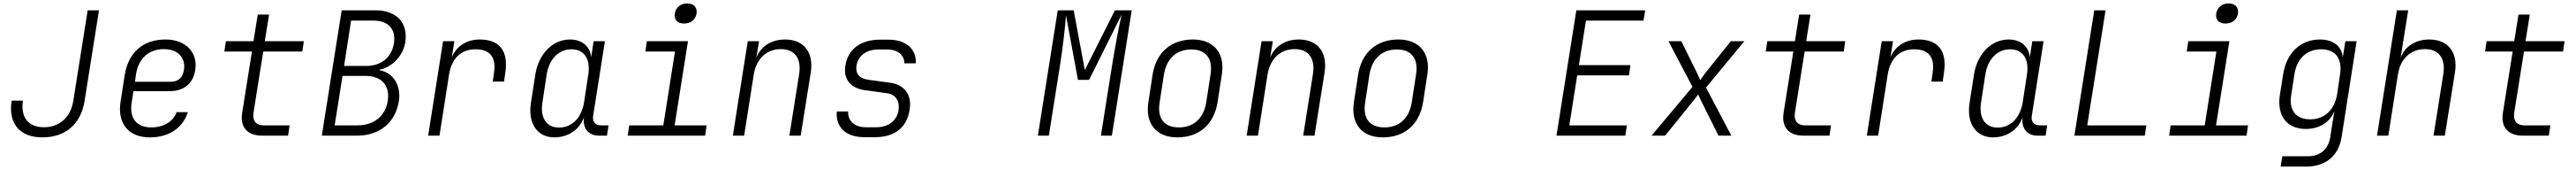

<svg xmlns="http://www.w3.org/2000/svg" viewBox="-20 -790 15040 990"><path d="M227 10C363 10 453 -68 474 -203L558 -730H492L408 -203C393 -108 328 -49 237 -49C145 -49 99 -107 114 -204H48C27 -71 95 10 227 10Z M855 10C966 10 1047 -44 1077 -137H1011C992 -82 935 -48 864 -48C776 -48 734 -103 749 -194L759 -259H968C1053 -259 1108 -302 1120 -383C1136 -482 1067 -560 946 -560C815 -560 729 -484 708 -352L684 -198C664 -72 729 10 855 10ZM768 -314 774 -356C788 -449 848 -504 937 -504C1021 -504 1065 -451 1054 -383C1046 -336 1020 -314 977 -314Z M1511 0H1662L1671 -60H1520C1475 -60 1453 -87 1460 -133L1517 -490H1745L1754 -550H1526L1551 -705H1485L1460 -550H1299L1290 -490H1451L1394 -133C1381 -49 1424 0 1511 0Z M1859 0H2063C2197 0 2288 -75 2309 -201C2323 -291 2276 -369 2195 -381L2196 -384C2270 -398 2334 -467 2346 -542C2364 -657 2297 -730 2171 -730H1975ZM1989 -406 2030 -670H2161C2247 -670 2293 -620 2280 -538C2267 -456 2206 -406 2119 -406ZM1934 -60 1980 -348H2114C2209 -348 2258 -291 2244 -202C2230 -114 2163 -60 2068 -60Z M2480 0H2546L2602 -356C2617 -450 2672 -503 2757 -503C2842 -503 2879 -455 2864 -364L2857 -315H2923L2930 -364C2950 -489 2900 -560 2782 -560C2704 -560 2645 -521 2618 -456L2633 -550H2567Z M3217 10C3298 10 3365 -36 3390 -108C3380 -45 3415 0 3477 0H3524L3533 -60H3488C3457 -60 3438 -81 3443 -114L3512 -550H3446L3432 -457C3425 -520 3379 -560 3308 -560C3208 -560 3126 -478 3106 -358L3080 -191C3061 -72 3117 10 3217 10ZM3244 -47C3171 -47 3133 -103 3147 -193L3172 -356C3186 -446 3242 -503 3317 -503C3391 -503 3429 -446 3415 -356L3390 -193C3375 -103 3319 -47 3244 -47Z M3974 -653C4013 -653 4041 -675 4047 -711C4052 -747 4031 -770 3993 -770C3954 -770 3926 -747 3920 -711C3915 -675 3935 -653 3974 -653ZM3645 0H4097L4106 -60H3919L3997 -550H3757L3748 -490H3921L3853 -60H3654Z M4259 0H4325L4381 -356C4396 -448 4456 -504 4539 -504C4619 -504 4661 -451 4646 -358L4589 0H4655L4714 -368C4732 -486 4673 -560 4564 -560C4484 -560 4423 -521 4396 -454L4412 -550H4346Z M5027 9H5088C5204 9 5275 -47 5291 -150C5306 -236 5262 -297 5178 -308L5053 -325C4998 -332 4974 -359 4981 -409C4991 -466 5040 -502 5109 -502H5159C5223 -502 5262 -467 5260 -421H5327C5332 -504 5270 -559 5168 -559H5118C5006 -559 4931 -504 4916 -408C4903 -328 4948 -276 5029 -265L5159 -247C5211 -241 5235 -199 5226 -146C5217 -88 5167 -49 5098 -49H5037C4969 -49 4930 -86 4932 -141H4866C4858 -50 4918 9 5027 9Z M6040 0H6104L6168 -402C6186 -516 6199 -629 6204 -701L6274 -325H6339L6529 -705C6512 -631 6488 -502 6472 -402L6408 0H6472L6588 -730H6490L6314 -382L6249 -730H6156Z M6854 10C6982 10 7068 -66 7089 -194L7114 -356C7134 -480 7067 -560 6945 -560C6817 -560 6730 -483 6710 -356L6685 -194C6666 -69 6732 10 6854 10ZM6863 -48C6777 -48 6736 -101 6751 -194L6776 -356C6791 -449 6850 -502 6936 -502C7021 -502 7063 -449 7048 -356L7023 -194C7008 -101 6950 -48 6863 -48Z M7259 0H7325L7381 -356C7396 -448 7456 -504 7539 -504C7619 -504 7661 -451 7646 -358L7589 0H7655L7714 -368C7732 -486 7673 -560 7564 -560C7484 -560 7423 -521 7396 -454L7412 -550H7346Z M8054 10C8182 10 8268 -66 8289 -194L8314 -356C8334 -480 8267 -560 8145 -560C8017 -560 7930 -483 7910 -356L7885 -194C7866 -69 7932 10 8054 10ZM8063 -48C7977 -48 7936 -101 7951 -194L7976 -356C7991 -449 8050 -502 8136 -502C8221 -502 8263 -449 8248 -356L8223 -194C8208 -101 8150 -48 8063 -48Z M9068 0H9470L9479 -60H9143L9189 -351H9491L9500 -411H9199L9240 -670H9576L9586 -730H9184Z M9623 0H9702L9863 -198C9874 -211 9887 -230 9895 -240C9899 -230 9909 -211 9915 -198L10014 0H10089L9941 -280L10165 -550H10086L9935 -362C9926 -350 9914 -333 9908 -323C9903 -333 9896 -349 9890 -362L9797 -550H9722L9862 -284Z M10511 0H10662L10671 -60H10520C10475 -60 10453 -87 10460 -133L10517 -490H10745L10754 -550H10526L10551 -705H10485L10460 -550H10299L10290 -490H10451L10394 -133C10381 -49 10424 0 10511 0Z M10880 0H10946L11002 -356C11017 -450 11072 -503 11157 -503C11242 -503 11279 -455 11264 -364L11257 -315H11323L11330 -364C11350 -489 11300 -560 11182 -560C11104 -560 11045 -521 11018 -456L11033 -550H10967Z M11617 10C11698 10 11765 -36 11790 -108C11780 -45 11815 0 11877 0H11924L11933 -60H11888C11857 -60 11838 -81 11843 -114L11912 -550H11846L11832 -457C11825 -520 11779 -560 11708 -560C11608 -560 11526 -478 11506 -358L11480 -191C11461 -72 11517 10 11617 10ZM11644 -47C11571 -47 11533 -103 11547 -193L11572 -356C11586 -446 11642 -503 11717 -503C11791 -503 11829 -446 11815 -356L11790 -193C11775 -103 11719 -47 11644 -47Z M12092 0H12503L12512 -60H12167L12274 -730H12208Z M12974 -653C13013 -653 13041 -675 13047 -711C13052 -747 13031 -770 12993 -770C12954 -770 12926 -747 12920 -711C12915 -675 12935 -653 12974 -653ZM12645 0H13097L13106 -60H12919L12997 -550H12757L12748 -490H12921L12853 -60H12654Z M13296 180H13444C13559 180 13634 119 13652 9L13740 -550H13674L13659 -455C13654 -520 13604 -560 13526 -560C13413 -560 13330 -482 13311 -358L13292 -239C13273 -117 13331 -39 13443 -39C13522 -39 13584 -78 13610 -143L13593 -38L13586 9C13574 80 13527 120 13455 120H13306ZM13468 -95C13385 -95 13343 -149 13358 -237L13377 -360C13392 -449 13449 -503 13533 -503C13617 -503 13658 -448 13643 -356L13626 -241C13611 -149 13552 -95 13468 -95Z M13859 0H13925L13981 -356C13995 -448 14056 -504 14139 -504C14219 -504 14261 -451 14246 -358L14189 0H14255L14314 -368C14333 -486 14273 -560 14164 -560C14084 -560 14022 -520 13997 -454L14015 -568L14041 -730H13975Z M14711 0H14862L14871 -60H14720C14675 -60 14653 -87 14660 -133L14717 -490H14945L14954 -550H14726L14751 -705H14685L14660 -550H14499L14490 -490H14651L14594 -133C14581 -49 14624 0 14711 0Z"/></svg>

Font: JetBrains Mono ExtraLight
Style: Italic
Weight: 240
Italic angle: -9°
Monospace: yes
Designer: Philipp Nurullin, Konstantin Bulenkov
Foundry: JetBrains
Version: Version 2.305